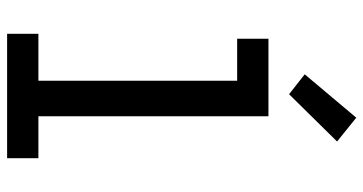

<svg xmlns="http://www.w3.org/2000/svg" viewBox="-261 -761 1022 540"><g transform="rotate(90 250.0 -491.0)"><path d="M75 0V-88H207V-647H89V-735H307V-88H425V0ZM245 -793 189 -837 311 -982 378 -928Z"/></g></svg>

Font: Iosevka SS18 Semibold
Style: Regular
Weight: 600
Monospace: yes
Designer: Belleve Invis
Foundry: Belleve Invis
Version: Version 25.1.1; ttfautohint (v1.8.4)